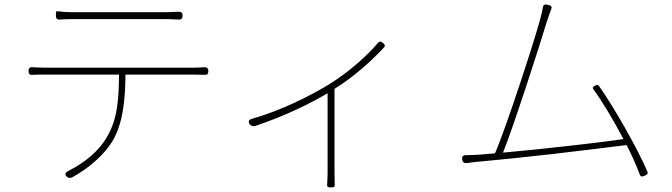

<svg xmlns="http://www.w3.org/2000/svg" viewBox="-20 -754 2920 834"><path d="M496 -701C409 -701 322 -701 296 -701C268 -701 251 -703 229 -705C225 -705 223 -703 223 -699V-686V-683C223 -674 229 -668 236 -669C254 -670 273 -671 298 -671C348 -671 645 -671 696 -671C713 -671 734 -670 754 -669C767 -668 773 -673 773 -686C773 -699 767 -704 754 -703C735 -702 712 -701 696 -701C671 -701 584 -701 496 -701ZM673 -430H821C836 -430 853 -429 868 -429C880 -428 885 -433 885 -445C885 -457 879 -463 867 -462C851 -461 836 -460 821 -460C775 -460 232 -460 180 -460C157 -460 139 -461 121 -462C109 -463 104 -457 104 -445C104 -433 109 -428 121 -429C140 -430 157 -430 180 -430H338H497C496 -327 491 -236 445 -160C411 -99 348 -47 276 -11C262 -4 260 5 272 15C279 20 286 20 294 16C369 -25 436 -85 471 -145C515 -223 524 -322 525 -430Z M1403 -177V-5C1403 12 1402 33 1401 47C1400 59 1406 60 1418 60C1430 60 1435 59 1434 47C1434 33 1433 12 1433 -5V-186V-368C1520 -422 1596 -492 1647 -547C1655 -555 1652 -560 1644 -567C1636 -574 1629 -576 1622 -568C1573 -510 1494 -440 1410 -388C1332 -340 1200 -273 1074 -238C1061 -234 1057 -226 1064 -215C1069 -207 1080 -204 1089 -207C1221 -251 1330 -306 1403 -349Z M2381 -85C2506 -100 2632 -115 2702 -124C2726 -76 2746 -31 2759 4C2763 15 2770 14 2781 9C2791 4 2796 1 2792 -9C2752 -103 2650 -284 2583 -379C2578 -387 2573 -386 2565 -382C2555 -377 2552 -373 2559 -364C2598 -311 2647 -228 2688 -150C2583 -134 2331 -106 2165 -91C2210 -202 2328 -568 2354 -656C2363 -684 2369 -699 2374 -713C2379 -727 2374 -730 2360 -733C2346 -736 2340 -735 2338 -721C2336 -707 2332 -692 2324 -662C2299 -570 2179 -200 2130 -88L2095 -85L2060 -82C2041 -81 2024 -80 2005 -80C1991 -80 1985 -74 1988 -60C1990 -48 1998 -44 2010 -46C2028 -48 2043 -51 2062 -52C2132 -58 2256 -71 2381 -85Z"/></svg>

Font: GenSenRounded2 TW EL
Style: Regular
Weight: 250
Version: Version 2.100;PS 2.1;hotconv 16.6.51;makeotf.lib2.5.65220 DE